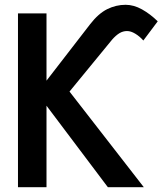

<svg xmlns="http://www.w3.org/2000/svg" viewBox="-20 -781 678 801"><path d="M174 -340V0H55V-725H174V-444.5L356 -680Q390.5 -724.5 427.2 -742.8Q464 -761 504 -761Q538 -761 572.5 -741.8Q607 -722.5 638 -692L578 -612Q562.5 -629.5 544.2 -640.5Q526 -651.5 510 -651.5Q493 -651.5 478.2 -642.5Q463.5 -633.5 448 -616L270 -399L580 0H430Z"/></svg>

Font: JuliaMono Black
Style: Regular
Weight: 900
Monospace: yes
Designer: cormullion
Foundry: corm
Version: Version 0.054; ttfautohint (v1.8.4)